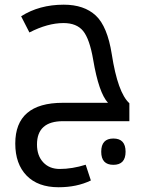

<svg xmlns="http://www.w3.org/2000/svg" viewBox="-20 -515 615 816"><path d="M248 0H529.8V-76.2C496.9 -106.1 472 -175.5 455.1 -284.2C442.7 -363.3 420 -418.2 387 -449C353.9 -479.7 308.6 -495.1 251 -495.1C181.6 -495.1 121.3 -478.7 69.8 -445.8L105 -377C156.7 -403.6 205.1 -417 250 -417C287.1 -417 314.9 -405.8 333.3 -383.3C351.6 -360.8 365.9 -320.1 376 -261.2C391.9 -167.2 412.9 -106.1 439 -78.1H247.1C112.3 -78.1 44.9 -20.3 44.9 95.2C44.9 152.8 61 198.2 93 231.2C125.1 264.2 170.4 280.8 229 280.8C280.8 280.8 326.5 271.2 366.2 252L344.2 185.1C305.8 197.1 269 203.1 233.9 203.1C204.6 203.1 181.2 193.7 163.6 174.8C146 155.9 137.2 130.7 137.2 99.1C137.2 33 174.2 0 248 0ZM461.9 73.7C427.4 73.7 410.2 92.4 410.2 129.9C410.2 167 427.4 185.5 461.9 185.5C496.4 185.5 513.7 167 513.7 129.9C513.7 92.4 496.4 73.7 461.9 73.7Z"/></svg>

Font: Droid Sans Arabic
Style: Regular
Weight: 400
Foundry: Ascender Corporation
Version: Version 1.00